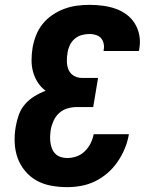

<svg xmlns="http://www.w3.org/2000/svg" viewBox="-20 -763 640 791"><path d="M257 8Q223 8 190.5 2Q158 -4 131 -19Q104 -34 83.5 -58.5Q63 -83 52.5 -112.5Q42 -142 40.5 -175.5Q39 -209 45 -242Q49 -266 57.5 -290Q66 -314 83 -333.5Q100 -353 122 -366.5Q144 -380 168 -389Q149 -403 136 -423Q123 -443 116.5 -466Q110 -489 110 -514.5Q110 -540 114 -565Q118 -590 128 -616Q138 -642 155 -663.5Q172 -685 195.5 -701Q219 -717 244.5 -726.5Q270 -736 296.5 -739.5Q323 -743 349 -743Q376 -743 403 -739.5Q430 -736 455 -727.5Q480 -719 501 -703.5Q522 -688 535.5 -666Q549 -644 554 -617.5Q559 -591 554 -563Q554 -561 553.5 -558.5Q553 -556 552 -553H407Q407 -554 407 -555Q407 -556 407 -557Q410 -570 407 -583.5Q404 -597 396 -606Q388 -615 375 -619Q362 -623 349 -623Q333 -623 316.5 -618.5Q300 -614 287 -602.5Q274 -591 267 -575.5Q260 -560 258 -544Q255 -527 255.5 -509Q256 -491 262.5 -475.5Q269 -460 284 -451Q299 -442 317 -442H384L364 -322H297Q278 -322 258.5 -316.5Q239 -311 224 -297.5Q209 -284 200.5 -265Q192 -246 189 -228Q187 -214 186.5 -200.5Q186 -187 188 -174Q190 -161 195 -149Q200 -137 209 -128.5Q218 -120 230.5 -116Q243 -112 257 -112Q276 -112 295 -118.5Q314 -125 329 -139.5Q344 -154 353 -172Q362 -190 366 -210H511Q506 -180 494.5 -152Q483 -124 465.5 -98Q448 -72 424 -51Q400 -30 372.5 -16.5Q345 -3 315.5 2.5Q286 8 257 8Z"/></svg>

Font: Iosevka Curly HvExObl
Style: Regular
Weight: 900
Width: 7
Italic angle: -9°
Monospace: yes
Designer: Belleve Invis
Foundry: Belleve Invis
Version: Version 11.1.0; ttfautohint (v1.8.3)